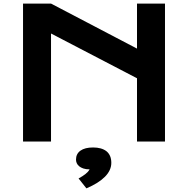

<svg xmlns="http://www.w3.org/2000/svg" viewBox="-20 -783 1040 1062"><path d="M107.4 -763.2H262.2L737.8 -514.2V-763.2H892.6V0H737.8V-350.1L262.2 -597.7V0H107.4ZM400.4 100.1Q400.4 67.9 425 50.3Q449.7 32.7 495.1 32.7Q518.1 32.7 536.6 37.8Q555.2 43 568.4 53.2Q581.5 63.5 588.6 79.6Q595.7 95.7 595.7 117.7Q595.7 159.2 560.3 194.8Q524.9 230.5 458 258.8L414.6 204.1Q426.8 197.3 436 191.4Q445.3 185.5 452.6 179.7Q460 173.8 465.6 167.7Q471.2 161.6 475.6 153.8Q455.1 153.8 440.9 148.9Q426.8 144 417.7 136.5Q408.7 128.9 404.5 119.4Q400.4 109.9 400.4 100.1Z"/></svg>

Font: Krona One
Style: Regular
Weight: 400
Version: Version 1.003